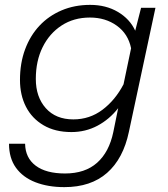

<svg xmlns="http://www.w3.org/2000/svg" viewBox="-20 -578 690 788"><path d="M535 -452 559 -546H618L509 -37Q486 73 419.5 131.5Q353 190 244 190Q177 190 125.5 170Q74 150 45.5 110.5Q17 71 17 12H83Q84 70 126.5 102Q169 134 247 134Q329 134 378.5 90Q428 46 445 -36L465 -134Q429 -88 380 -62Q331 -36 273 -36Q206 -36 158.5 -64Q111 -92 86.5 -140Q62 -188 62 -250Q62 -319 83 -375.5Q104 -432 142 -472.5Q180 -513 233 -535.5Q286 -558 350 -558Q415 -558 464 -529Q513 -500 535 -452ZM281 -88Q348 -88 400.5 -127.5Q453 -167 487 -232L518 -380Q506 -439 459.5 -472.5Q413 -506 349 -506Q283 -506 233 -473.5Q183 -441 155 -384.5Q127 -328 127 -254Q127 -180 168 -134Q209 -88 281 -88Z"/></svg>

Font: Azeret Mono Thin ExtraLight
Style: Italic
Weight: 250
Italic angle: -12°
Version: Version 1.002